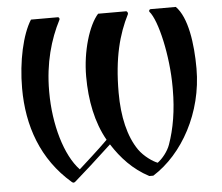

<svg xmlns="http://www.w3.org/2000/svg" viewBox="-54 -831 1046 906"><g transform="rotate(-5 469.0 -378.0)"><path d="M636 14C778 -75 883 -263 883 -472C883 -591 865 -716 811 -770H691C686 -770 682 -762 685 -758C724 -714 763 -543 763 -395V-384C763 -284 748 -198 722 -125C711 -94 685 -62 662 -45C640 -53 599 -81 575 -115C529 -181 507 -277 507 -390C507 -556 537 -665 583 -756C585 -761 581 -770 575 -770H443C398 -720 361 -600 361 -480C361 -366 382 -260 431 -174C388 -131 317 -68 293 -46C224 -118 181 -268 181 -421V-426C181 -559 213 -669 259 -758C261 -762 258 -770 253 -770H125C83 -704 55 -579 55 -450C55 -273 111 -110 250 10C252 12 256 14 258 14C262 14 264 12 267 10C291 -10 393 -102 445 -151C488 -84 541 -26 617 14Z"/></g></svg>

Font: Ponomar Unicode
Style: Regular
Weight: 400
Version: 1.3